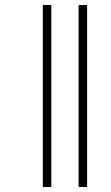

<svg xmlns="http://www.w3.org/2000/svg" viewBox="-20 -682 445 767"><path d="M151 -662V65H185V-662ZM294 -662V65H328V-662Z"/></svg>

Font: Noto Serif Sinhala ExtraCondensed ExtraLight
Style: Regular
Weight: 200
Width: 2
Designer: Jelle Bosma - Monotype Design Team
Foundry: Monotype Imaging Inc.
Version: Version 2.007